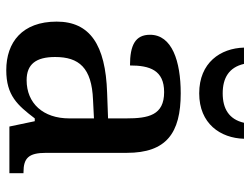

<svg xmlns="http://www.w3.org/2000/svg" viewBox="-113 -676 799 613"><g transform="rotate(90 286.5 -369.5)"><path d="M278 -606C375 -606 421 -674 423 -749H372C361 -701 327 -681 278 -681C229 -681 195 -701 184 -749H132C134 -674 180 -606 278 -606ZM204 10C285 10 316 -26 358 -81H367L384 0H533V-45H530C485 -45 468 -61 468 -117V-375C468 -501 405 -547 278 -547C175 -547 91 -519 91 -449C91 -402 124 -385 189 -385C189 -448 204 -494 274 -494C348 -494 358 -444 358 -373V-315L276 -312C123 -307 49 -257 49 -151C49 -41 115 10 204 10ZM236 -55C185 -55 162 -85 162 -146C162 -222 196 -263 299 -267L358 -270V-191C358 -108 310 -55 236 -55Z"/></g></svg>

Font: Noto Serif Thai Medium
Style: Regular
Weight: 500
Designer: Monotype Design Team
Foundry: Monotype Imaging Inc.
Version: Version 1.901;PS 001.901;hotconv 1.0.88;makeotf.lib2.5.64775